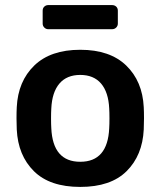

<svg xmlns="http://www.w3.org/2000/svg" viewBox="-20 -726 632 756"><path d="M296 10Q176 10 113.5 -52Q51 -114 46 -216Q45 -234 45 -260Q45 -286 46 -304Q51 -406 115 -468Q179 -530 296 -530Q413 -530 477 -468Q541 -406 546 -304Q547 -286 547 -260Q547 -234 546 -216Q541 -114 478.5 -52Q416 10 296 10ZM296 -89Q404 -89 410 -221Q411 -236 411 -260Q411 -284 410 -299Q407 -363 378 -397Q349 -431 296 -431Q243 -431 214 -397Q185 -363 182 -299Q181 -284 181 -260Q181 -236 182 -221Q188 -89 296 -89ZM170 -611Q161 -611 154.5 -617.5Q148 -624 148 -633V-684Q148 -694 154.5 -700Q161 -706 170 -706H421Q431 -706 437.5 -700Q444 -694 444 -684V-633Q444 -624 437.5 -617.5Q431 -611 421 -611Z"/></svg>

Font: Rubik Medium
Style: Regular
Weight: 500
Designer: Hubert and Fischer
Foundry: Hubert and Fischer
Version: Version 2.300; ttfautohint (v1.8.4.7-5d5b);gftools[0.9.30]